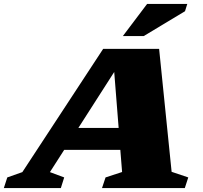

<svg xmlns="http://www.w3.org/2000/svg" viewBox="-84 -955 1030 975"><path d="M787.5 -82.5 872 -54 854.5 0H434L452 -54L536 -81.5L527 -194H242L169.5 -81L242 -54L225 0H-64.5L-47 -54L29.5 -81L440 -707H724ZM314 -305.5H518.5L496 -589.5ZM540 -772 663 -935H867L855.5 -898L646 -772Z"/></svg>

Font: Newsreader 6pt ExtraBold
Style: Italic
Weight: 800
Italic angle: -17°
Designer: Hugues Gentile
Foundry: Production Type
Version: Version 1.003; ttfautohint (v1.8.3)